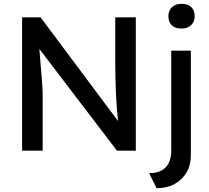

<svg xmlns="http://www.w3.org/2000/svg" viewBox="-20 -791 1098 1008"><path d="M96 0V-700H193L621 -127L605 -118Q601 -143 598 -172.5Q595 -202 592.5 -235.5Q590 -269 588.5 -306.5Q587 -344 586 -385Q585 -426 585 -470V-700H693V0H594L173 -552L184 -566Q189 -505 192.5 -462.5Q196 -420 198.5 -390.5Q201 -361 202 -342.5Q203 -324 203.5 -312Q204 -300 204 -291V0ZM763 118Q802 118 827.5 104.5Q853 91 866 64.5Q879 38 879 -1V-525H982V24Q982 75 959.5 114Q937 153 896.5 175Q856 197 802 197ZM864 -706Q864 -735 882.5 -753Q901 -771 933 -771Q966 -771 984 -754Q1002 -737 1002 -706Q1002 -677 983.5 -659Q965 -641 933 -641Q900 -641 882 -658Q864 -675 864 -706Z"/></svg>

Font: Our Lexend
Style: Regular
Weight: 400
Designer: Bonnie Shaver-Troup, Thomas Jockin
Foundry: Lexend
Version: Version 1.007